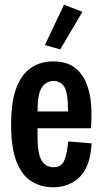

<svg xmlns="http://www.w3.org/2000/svg" viewBox="-20 -781 435 813"><path d="M205 12Q153 12 112.5 -13.5Q72 -39 49.5 -97.5Q27 -156 27 -254Q27 -352 50 -410.5Q73 -469 113 -495Q153 -521 205 -521Q262 -521 296 -495Q330 -469 346.5 -426.5Q363 -384 366 -334.5Q369 -285 365 -238H139V-202Q139 -129 156.5 -101Q174 -73 207 -73Q238 -73 250.5 -98Q263 -123 269 -182L368 -174Q362 -74 317 -31Q272 12 205 12ZM139 -312V-309H268V-315Q268 -386 253 -412Q238 -438 207 -438Q175 -438 157 -410.5Q139 -383 139 -312ZM235 -572 170 -590 251 -761 329 -731Z"/></svg>

Font: Special Gothic Condensed Medium
Style: Regular
Weight: 500
Width: 3
Designer: Alistair McCready
Foundry: Monolith
Version: Version 1.000; ttfautohint (v1.8.4.7-5d5b)